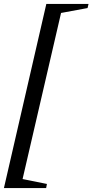

<svg xmlns="http://www.w3.org/2000/svg" viewBox="-42 -754 471 978"><path d="M-22 204 194 -734H409L404 -713L269 -688L73 158L197 183L193 204Z"/></svg>

Font: Platypi
Style: Italic
Weight: 400
Italic angle: -13°
Designer: David Sargent
Foundry: Bolt Cutter Type
Version: Version 1.200; ttfautohint (v1.8.4.7-5d5b)